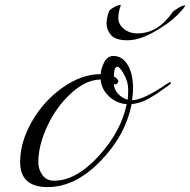

<svg xmlns="http://www.w3.org/2000/svg" viewBox="-20 -744 774 782"><path d="M450 -400 444 -402Q444 -381 460.5 -362.5Q477 -344 500 -338Q502 -351 502 -371Q502 -376 502 -382Q502 -410 485 -441Q468 -472 458 -472Q444 -472 444 -432Q450 -430 456 -424Q462 -418 462 -413Q462 -408 457 -404Q452 -400 450 -400ZM496 -320Q456 -322 424.5 -351Q393 -380 390 -420Q331 -420 270.5 -365Q210 -310 173 -231Q136 -152 136 -82Q136 -55 152.5 -31.5Q169 -8 200 -8Q290 -8 381.5 -108Q473 -208 496 -320ZM585 -342Q550 -323 516 -320Q491 -192 388.5 -87Q286 18 174 18Q62 18 62 -84Q62 -166 110.5 -250Q159 -334 236 -388Q313 -442 390 -442Q392 -467 405 -491.5Q418 -516 442 -516Q479 -516 500.5 -479Q522 -442 522 -384Q522 -368 518 -336Q563 -336 662 -404Q671 -410 673.5 -410Q676 -410 676 -406Q676 -402 669.5 -398Q663 -394 644.5 -380.5Q626 -367 614.5 -359.5Q603 -352 585 -342ZM472 -722Q462 -696 462 -670.5Q462 -645 484.5 -626.5Q507 -608 540 -608Q624 -608 684 -696Q689 -701 706 -711.5Q723 -722 732 -722H734Q734 -714 700 -680.5Q666 -647 606.5 -613.5Q547 -580 498.5 -580Q450 -580 432 -601.5Q414 -623 414 -647Q414 -671 424 -698Q427 -705 444 -714.5Q461 -724 470 -724Z"/></svg>

Font: Miama
Style: Regular
Weight: 400
Italic angle: 16.5°
Designer: Linus Romer
Foundry: Linus Romer
Version: 0.32